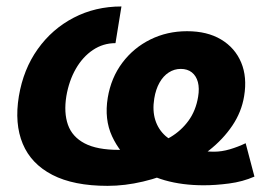

<svg xmlns="http://www.w3.org/2000/svg" viewBox="-20 -573 879 603"><path d="M317.8 10.7Q211.2 10.7 144.5 -23.8Q77.7 -58.3 51.4 -121.5Q25.1 -184.6 39.2 -270.6Q53.4 -355.5 98.5 -418.8Q143.7 -482.2 211.5 -517.4Q279.3 -552.7 361.4 -552.7L342.7 -437.5Q303.8 -437.5 271.8 -416Q239.8 -394.5 218.2 -357Q196.7 -319.5 188.4 -271.1Q180 -219 193.4 -181.1Q206.8 -143.2 245.9 -122.7Q284.9 -102.3 353 -102.3Q397.7 -102.3 439.3 -112.1Q480.9 -121.9 515.1 -142.2Q549.2 -162.5 572.1 -194Q595 -225.5 602.2 -268.9Q606.7 -295.6 601.5 -315.2Q596.2 -334.8 582.5 -345.7Q568.7 -356.6 547.6 -356.6Q527.3 -356.6 510 -345.4Q492.6 -334.2 480.9 -313.3Q469.2 -292.5 464.5 -263.8Q458.3 -225.8 467.7 -196Q477.1 -166.2 500.3 -145.6Q523.6 -125 558.7 -113.9Q578.5 -104.3 603.6 -100.5Q628.7 -96.6 652.7 -96.6Q676 -96.6 701.8 -104.1Q727.5 -111.7 751.5 -123.2L779.1 -18.4Q742 -2.2 699.3 3.3Q656.6 8.9 619.8 8.9Q552.9 8.9 497.6 -6.8Q442.2 -22.5 403 -55.3Q356.7 -91.6 332 -144.9Q307.3 -198.2 318.4 -266.1Q328.9 -328.9 364.2 -375.9Q399.5 -422.9 452.3 -449Q505 -475 567.4 -475Q631 -475 674.5 -448.9Q718.1 -422.7 737.4 -376.8Q756.7 -330.8 746.7 -271Q738.7 -221.6 709.7 -178.5Q680.7 -135.5 636.7 -100.8Q592.7 -66.1 539.5 -41.1Q486.3 -16.2 429.3 -2.8Q372.3 10.7 317.8 10.7Z"/></svg>

Font: Adwaita Sans
Style: Italic
Weight: 400
Italic angle: -9.39999°
Designer: Rasmus Andersson
Foundry: rsms
Version: Version 4.001;git-9221beed3